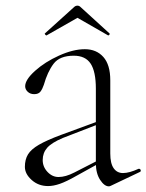

<svg xmlns="http://www.w3.org/2000/svg" viewBox="-20 -651 518 679"><path d="M365 8Q349 8 334 -15Q319 -38 319 -74V-337Q319 -398 300.5 -426Q282 -454 241 -454Q191 -454 169.5 -425.5Q148 -397 135 -351Q130 -336 123 -327Q116 -318 101 -318Q87 -318 78 -326.5Q69 -335 69 -346Q69 -369 104 -400.5Q139 -432 189 -454.5Q239 -477 280 -477Q321 -477 345.5 -449.5Q370 -422 370 -367V-108Q370 -73 382 -56Q394 -39 415 -39Q437 -39 470 -54H472Q476 -54 477.5 -49.5Q479 -45 475 -43L372 6Q368 8 365 8ZM68 -61Q68 -87 79 -105Q90 -123 117.5 -139Q145 -155 196 -174L324 -221L326 -211L202 -163Q162 -146 146.5 -128Q131 -110 131 -85Q131 -61 148 -43Q165 -25 187 -25Q212 -25 243 -41L333 -87L335 -76L250 -29Q215 -9 192 -1Q169 7 150 7Q116 7 92 -14.5Q68 -36 68 -61ZM254 -631Q260 -631 265 -626L367 -533Q368 -533 368 -531Q368 -529 365.5 -527Q363 -525 362 -526L254 -588L145 -526Q143 -525 140 -528.5Q137 -532 139 -533L242 -626Q247 -631 254 -631Z"/></svg>

Font: Cormorant Unicase Light
Style: Regular
Weight: 300
Designer: Christian Thalmann (Catharsis Fonts)
Foundry: Catharsis Fonts
Version: Version 4.000